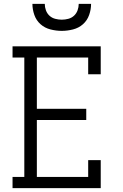

<svg xmlns="http://www.w3.org/2000/svg" viewBox="-20 -975 640 995"><path d="M45 0V-58H106V-677H45V-735H502V-590H437V-677H171V-411H427V-353H171V-58H437V-145H502V0ZM300 -815Q271 -815 241.5 -822.5Q212 -830 190 -849.5Q168 -869 158 -897.5Q148 -926 148 -955H212Q212 -938 218 -921.5Q224 -905 236.5 -893.5Q249 -882 266 -877.5Q283 -873 300 -873Q317 -873 334 -877.5Q351 -882 363.5 -893.5Q376 -905 382 -921.5Q388 -938 388 -955H452Q452 -926 442 -897.5Q432 -869 410 -849.5Q388 -830 358.5 -822.5Q329 -815 300 -815Z"/></svg>

Font: Iosevka Slab Light Extended
Style: Regular
Weight: 300
Width: 7
Monospace: yes
Designer: Belleve Invis
Foundry: Belleve Invis
Version: Version 11.1.0; ttfautohint (v1.8.3)